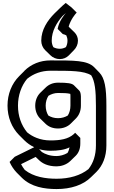

<svg xmlns="http://www.w3.org/2000/svg" viewBox="-20 -973 773 1303"><path d="M245 39C269 46 295 50 322 50C372 50 416 45 452 27C449 41 445 54 438 65C415 79 386 86 364 86C319 86 288 74 263 58C263 58 262 56 261 55ZM212 26 80 91 45 126C58 155 74 178 93 198L94 199L129 234C192 296 282 310 364 310C461 310 544 283 598 229L634 194C677 151 702 90 702 14V-256C702 -376 691 -443 654 -481L619 -517C572 -564 484 -563 322 -563C252 -563 191 -537 146 -493V-492L110 -456C60 -406 31 -335 31 -256C31 -177 60 -107 109 -57L110 -56L145 -21C164 -2 187 14 212 26ZM631 -256V14C631 80 613 134 580 175C526 218 451 240 364 240C290 240 208 228 148 180C139 168 129 154 123 141L222 92L243 112C267 136 305 156 364 156C393 156 430 146 457 120L493 85L494 84C513 65 525 38 525 1V-37L490 -72L481 -63C442 -28 387 -20 322 -20C289 -20 257 -26 229 -37C205 -46 182 -60 164 -75C124 -124 102 -186 102 -256C102 -326 125 -391 164 -438C207 -473 261 -493 322 -493C464 -493 549 -493 599 -462C624 -422 631 -358 631 -256ZM219 -256C219 -221 231 -190 252 -169L288 -134L289 -133C311 -112 339 -101 374 -101C408 -101 439 -113 460 -134L495 -169L496 -170C517 -192 529 -221 529 -256V-318C528 -337 526 -350 517 -359L482 -394C468 -408 438 -412 374 -412C340 -412 311 -400 289 -378L253 -343C232 -322 219 -291 219 -256ZM290 -256C290 -282 297 -304 309 -323C327 -334 349 -342 374 -342C412 -342 438 -341 457 -336C458 -332 458 -324 458 -318V-256C458 -231 452 -208 440 -189C422 -178 399 -171 374 -171C348 -171 326 -178 308 -189C297 -207 290 -230 290 -256ZM427 -884C415 -871 381 -830 371 -777L406 -742C414 -740 423 -737 430 -733C435 -722 438 -710 438 -697C438 -681 434 -665 427 -653C414 -646 401 -642 386 -642C370 -642 354 -646 342 -653C335 -666 331 -681 331 -697C331 -762 365 -820 405 -865C413 -872 419 -878 427 -884ZM386 -572C410 -572 431 -581 447 -597L482 -633C498 -649 509 -672 509 -697C509 -719 500 -739 486 -753L450 -788C448 -790 448 -791 446 -793C460 -841 491 -878 499 -886L501 -887L466 -922L426 -953C413 -942 400 -931 387 -918L351 -883C302 -834 260 -771 260 -697C260 -672 270 -649 286 -633L322 -598C338 -582 361 -572 386 -572Z"/></svg>

Font: Hussar Press
Style: Bold
Weight: 700
Foundry: Cannot Into Space Fonts
Version: Version 1.43